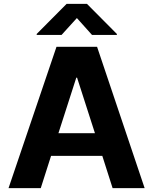

<svg xmlns="http://www.w3.org/2000/svg" viewBox="-20 -969 789 989"><path d="M190 0 243 -166H507L560 0H725L480 -728H271L24 0ZM169 -789H297L376 -876L454 -789H582V-794L428 -949H323L169 -794ZM281 -283 373 -569H377L469 -283Z"/></svg>

Font: Wafeq
Style: Bold
Weight: 700
Designer: Rasmus Andersson & Azza Alameddine
Foundry: Google & TypeTogether
Version: Version 3.000;FEAKit 1.0